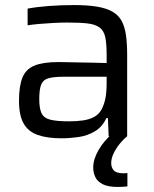

<svg xmlns="http://www.w3.org/2000/svg" viewBox="-20 -538 609 758"><path d="M223 8Q167 8 129.5 -5Q92 -18 73.5 -50Q55 -82 55 -140Q55 -198 68.5 -231.5Q82 -265 116 -279Q150 -293 211 -293Q221 -293 242.5 -292.5Q264 -292 292 -291.5Q320 -291 348.5 -290.5Q377 -290 401 -289V-321Q401 -366 395.5 -391.5Q390 -417 373 -429.5Q356 -442 325.5 -445.5Q295 -449 245 -449Q223 -449 193 -447.5Q163 -446 134.5 -443.5Q106 -441 89 -438V-504Q127 -511 174.5 -514.5Q222 -518 273 -518Q327 -518 364.5 -511.5Q402 -505 425.5 -491Q449 -477 461 -454Q473 -431 477.5 -398Q482 -365 482 -321V0H409L406 -72H400Q384 -37 354.5 -19.5Q325 -2 290 3Q255 8 223 8ZM253 -59Q282 -59 307 -62.5Q332 -66 351 -76Q370 -86 381 -106Q392 -127 396.5 -151.5Q401 -176 401 -209V-235H231Q192 -235 171 -229Q150 -223 142.5 -204Q135 -185 135 -147Q135 -110 144 -91Q153 -72 178.5 -65.5Q204 -59 253 -59ZM444 200Q407 200 386 189.5Q365 179 356.5 161.5Q348 144 348 123Q348 91 369 54.5Q390 18 423 -10L482 0Q469 10 454 28Q439 46 429 66.5Q419 87 419 106Q419 123 429 134.5Q439 146 466 146Q469 146 473.5 146Q478 146 483 145V198Q473 199 463.5 199.5Q454 200 444 200Z"/></svg>

Font: Saira Thin
Style: Regular
Weight: 400
Version: Version 1.101